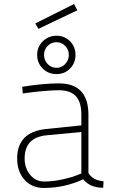

<svg xmlns="http://www.w3.org/2000/svg" viewBox="-20 -922 558 951"><path d="M418 -353V-66Q438 -29 493 -24L491 8Q426 8 392 -34Q300 9 197 9Q138 9 101.5 -31.5Q65 -72 65 -137Q65 -268 208 -283L383 -301V-353Q383 -417 355.5 -446Q328 -475 272 -475Q240 -475 195 -471Q150 -467 122 -463L93 -459L90 -492Q192 -509 272 -509Q418 -509 418 -353ZM383 -268 212 -252Q102 -242 102 -137Q102 -89 129.5 -56Q157 -23 198 -23Q242 -23 288 -33Q334 -43 358 -53L383 -63ZM260 -555Q219 -555 191.5 -582.5Q164 -610 164 -650Q164 -690 192 -717.5Q220 -745 260 -745Q300 -745 327 -717.5Q354 -690 354 -650Q354 -610 327 -582.5Q300 -555 260 -555ZM260 -586Q285 -586 303 -605Q321 -624 321 -650Q321 -676 303 -694.5Q285 -713 260 -713Q234 -713 216 -694.5Q198 -676 198 -650Q198 -624 216 -605Q234 -586 260 -586ZM155 -806 347 -902 363 -871 170 -779Z"/></svg>

Font: TitilliumMaps29L
Style: 1 wt
Weight: 100
Designer: Campivisivi
Foundry: Accademia di Belle Arti di Urbino and students of MA course of Visual design
Version: Version 001.001